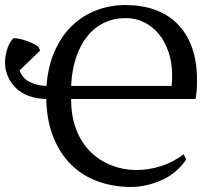

<svg xmlns="http://www.w3.org/2000/svg" viewBox="-21 -732 857 764"><path d="M478 -712Q542 -712 594.5 -693.5Q647 -675 684.5 -637.5Q722 -600 742.5 -544Q763 -488 763 -413Q763 -387 761.5 -370.5Q760 -354 757 -338H262Q262 -268 283 -215Q304 -162 340 -127Q376 -92 422.5 -74Q469 -56 518.5 -55.5Q568 -55 618 -70.5Q668 -86 710 -118L720 -97Q680 -40 619.5 -14Q559 12 501 12Q430 12 369 -10Q308 -32 263 -76Q218 -120 191.5 -185.5Q165 -251 163 -338Q122 -339 91.5 -351Q61 -363 40.5 -383.5Q20 -404 9.5 -430Q-1 -456 -1 -484Q-1 -505 6.5 -532.5Q14 -560 32 -580Q55 -580 83 -570Q111 -560 131 -547L139 -531L57 -452Q68 -420 98 -405.5Q128 -391 164 -390Q170 -469 197 -529.5Q224 -590 266.5 -630.5Q309 -671 363.5 -691.5Q418 -712 478 -712ZM479 -660Q432 -660 393.5 -641.5Q355 -623 327 -588.5Q299 -554 282 -504Q265 -454 262 -390H662Q663 -401 663.5 -411Q664 -421 664 -431Q664 -482 650 -524Q636 -566 611.5 -596Q587 -626 553 -643Q519 -660 479 -660Z"/></svg>

Font: PT Serif
Style: Regular
Weight: 400
Designer: A.Korolkova, O.Umpeleva, V.Yefimov
Foundry: ParaType Ltd
Version: Version 1.000W OFL; ttfautohint (v1.6)